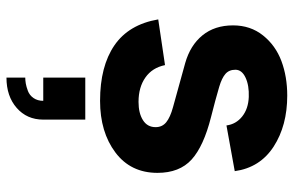

<svg xmlns="http://www.w3.org/2000/svg" viewBox="-181 -437 931 609"><g transform="rotate(90 284.5 -132.5)"><path d="M522.9 -411.6 377.9 -385.3Q374 -415.5 349.6 -435.1Q325.2 -454.6 287.6 -456.1Q251 -457.5 226.1 -445.8Q201.2 -434.1 201.2 -413.6Q201.2 -393.6 214.4 -382.1Q227.5 -370.6 255.4 -362.3Q296.9 -350.1 351.1 -336.4Q443.8 -313 486.1 -274.7Q528.3 -236.3 528.3 -166.5Q528.3 -81.5 463.6 -33Q398.9 15.6 299.8 15.6Q190.4 15.6 124 -29.8Q57.6 -75.2 41.5 -168.9L186.5 -190.4Q194.8 -149.9 225.8 -128.2Q256.8 -106.4 303.2 -106.4Q338.9 -106.4 361.1 -120.4Q383.3 -134.3 383.3 -160.6Q383.3 -181.6 367.7 -194.3Q352.1 -207 319.8 -215.8Q196.3 -250 180.2 -254.4Q123.5 -270.5 92 -309.3Q60.5 -348.1 60.5 -406.2Q60.5 -461.4 92.3 -501.2Q124 -541 173.6 -559.6Q223.1 -578.1 283.2 -578.1Q378.4 -578.1 445.1 -534.9Q511.7 -491.7 522.9 -411.6ZM359.4 195.8Q359.4 247.6 322.3 280Q285.2 312.5 226.1 312.5V252.9Q234.9 252.9 244.9 251.2Q254.9 249.5 268.6 244.4Q282.2 239.3 291 226.6Q299.8 213.9 299.8 195.8H226.1V62.5H359.4Z"/></g></svg>

Font: Manrope3 ExtraBold
Style: Bold
Weight: 800
Width: 4
Designer: Mikhail Sharanda
Foundry: Mikhail Sharanda
Version: Version 3.000;PS 003.000;hotconv 1.0.88;makeotf.lib2.5.64775